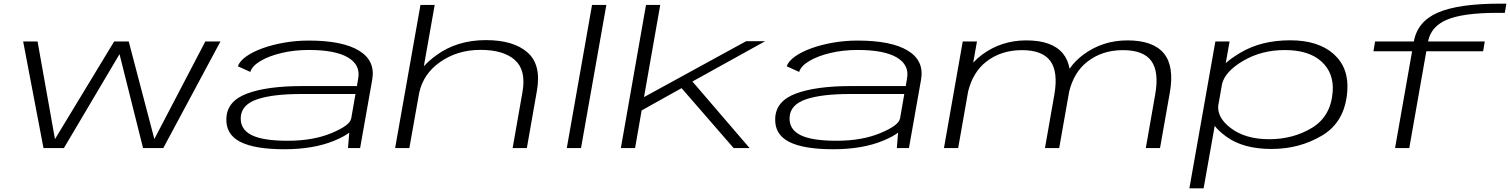

<svg xmlns="http://www.w3.org/2000/svg" viewBox="-20 -812 8282 1053"><path d="M218.5 0 107 -584.5H186L281.5 -49L606 -584.5H686L826.5 -49.5L1106 -584.5H1189L875.5 0H764.5L635.5 -515L330.5 0Z M1888.5 0 1895.5 -84.5Q1865 -61.5 1812.5 -40Q1699 6.5 1539.5 6.5Q1377 6.5 1297.5 -34.2Q1218 -75 1221.5 -162Q1224.5 -257.5 1334.8 -298.8Q1445 -340 1638 -340H1937.5L1944.5 -381.5Q1958 -455.5 1888.5 -496.8Q1819 -538 1673.5 -538Q1593 -538 1523.2 -521.2Q1453.5 -504.5 1407.8 -477Q1362 -449.5 1353 -417.5L1284.5 -448.5Q1294.5 -477 1330.5 -502.5Q1366.5 -528 1420.5 -547.5Q1474.5 -567 1539.5 -578.2Q1604.5 -589.5 1673 -589.5Q1858.5 -589.5 1949 -534.2Q2039.5 -479 2021.5 -375.5L1955 0ZM1906 -161 1929.5 -296.5H1633Q1476.5 -296.5 1390.8 -267.5Q1305 -238.5 1300.5 -170Q1296 -104.5 1357.8 -72.2Q1419.5 -40 1558 -40Q1697 -40 1798 -82Q1899 -124 1905.5 -161Z M2147 0 2286 -785H2364L2304.5 -448.5Q2333 -480 2374.5 -510Q2487.5 -592 2645 -592Q2796 -592 2873 -524.5Q2950 -457 2924.5 -313.5L2869.5 0H2791.5L2845.5 -307.5Q2866.5 -427 2804 -482.8Q2741.5 -538.5 2615 -538.5Q2487.5 -538.5 2392 -470.5Q2301.5 -406.5 2279 -303L2225 0Z M3088.5 0 3227 -785H3305.5L3166.5 0Z M3385 0 3523 -785H3601L3512 -279.5L4072 -586H4176.5L3777.5 -365L4091 0H4003.5L3718 -328.5L3499 -206.5L3463 0Z M4898.5 0 4905.5 -84.5Q4875 -61.5 4822.5 -40Q4709 6.5 4549.5 6.5Q4387 6.5 4307.5 -34.2Q4228 -75 4231.5 -162Q4234.5 -257.5 4344.8 -298.8Q4455 -340 4648 -340H4947.5L4954.5 -381.5Q4968 -455.5 4898.5 -496.8Q4829 -538 4683.5 -538Q4603 -538 4533.2 -521.2Q4463.5 -504.5 4417.8 -477Q4372 -449.5 4363 -417.5L4294.5 -448.5Q4304.5 -477 4340.5 -502.5Q4376.5 -528 4430.5 -547.5Q4484.5 -567 4549.5 -578.2Q4614.5 -589.5 4683 -589.5Q4868.5 -589.5 4959 -534.2Q5049.5 -479 5031.5 -375.5L4965 0ZM4916 -161 4939.5 -296.5H4643Q4486.5 -296.5 4400.8 -267.5Q4315 -238.5 4310.5 -170Q4306 -104.5 4367.8 -72.2Q4429.5 -40 4568 -40Q4707 -40 4808 -82Q4909 -124 4915.5 -161Z M5157 0 5260 -584.5H5338L5317.5 -468.5Q5339.5 -492.5 5366.5 -512.5Q5472.5 -590.5 5608.5 -590.5Q5750 -590.5 5809 -519Q5837 -485.5 5846 -435Q5876 -478.5 5921 -512Q6027 -590.5 6163 -590.5Q6304 -590.5 6362.8 -519.5Q6421.5 -448.5 6395.5 -302.5L6342 0H6264L6315.5 -293.5Q6337.5 -417 6294.8 -477Q6252 -537 6138.5 -537Q6023.5 -537 5942 -472.5Q5869 -415 5843 -307Q5843 -304.5 5842.5 -302.5L5789 0H5711L5762.5 -293.5Q5784 -417 5740.8 -477Q5697.5 -537 5584.5 -537Q5469 -537 5387.5 -472.5Q5315.5 -415.5 5289.5 -310L5235 0Z M6503 221 6645.5 -584.5H6723.5L6702.5 -466Q6732.5 -493 6783 -523Q6897.5 -591 7055.5 -591Q7210 -591 7294.5 -515.5Q7379 -440 7369 -311Q7356.5 -144.5 7232.5 -69.8Q7108.5 5 6953.5 5Q6797 5 6704.5 -63.5Q6662.5 -94 6642 -122L6581 221ZM6661 -230.5Q6657 -164.5 6730 -109.5Q6810.5 -48.5 6940.5 -48.5Q7072.5 -48.5 7175.8 -111.2Q7279 -174 7289 -309Q7296.5 -411.5 7227.5 -474.5Q7158.5 -537.5 7026.5 -537.5Q6896.5 -537.5 6795 -476.5Q6700.5 -420.5 6682.5 -353Z M7631 0 7724.5 -531H7512.5L7521.5 -584.5H7734Q7754 -695 7867 -743.5Q7981 -792 8207 -792H8241.5L8233 -741.5H8192Q8003 -741.5 7914.5 -703.5Q7827.5 -666 7812 -584.5H8123L8114 -531H7802.5L7709 0Z"/></svg>

Font: Anybody UltraExpanded Light
Style: Italic
Weight: 300
Width: 9
Italic angle: -10°
Designer: Tyler Finck
Foundry: Etcetera Type Company
Version: Version 1.010; ttfautohint (v1.8.3) -l 8 -r 50 -G 200 -x 14 